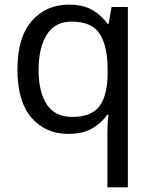

<svg xmlns="http://www.w3.org/2000/svg" viewBox="-20 -566 655 826"><path d="M442 11Q442 -7 443 -31Q444 -55 447 -72H441Q418 -38 377.5 -14Q337 10 273 10Q176 10 115.5 -59.5Q55 -129 55 -267Q55 -405 116.5 -475.5Q178 -546 276 -546Q339 -546 379 -522Q419 -498 443 -463H447L460 -536H530V240H442ZM290 -63Q373 -63 407.5 -108.5Q442 -154 443 -248V-266Q443 -368 409 -420.5Q375 -473 288 -473Q216 -473 181 -416.5Q146 -360 146 -265Q146 -170 181.5 -116.5Q217 -63 290 -63Z"/></svg>

Font: Noto Sans Hebrew Droid
Style: Regular
Weight: 400
Designer: Monotype Design Team
Foundry: Monotype Imaging Inc.
Version: Version 1.100